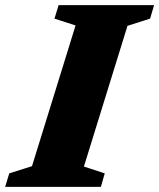

<svg xmlns="http://www.w3.org/2000/svg" viewBox="-47 -727 620 747"><path d="M247 -628 165 -654.5 181 -707H552.5L537 -654.5L449 -626.5L279.5 -79L360.5 -52.5L345.5 0H-27L-11 -52.5L77.5 -80.5Z"/></svg>

Font: Newsreader Caption
Style: Bold Italic
Weight: 700
Italic angle: -17°
Designer: Hugues Gentile
Foundry: Production Type
Version: Version 1.001